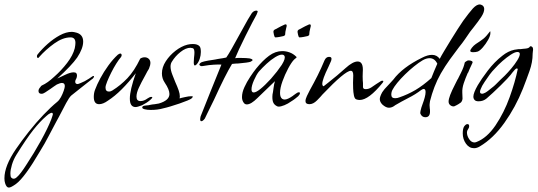

<svg xmlns="http://www.w3.org/2000/svg" viewBox="-145 -455 2430 868"><path d="M-105 393Q-116 393 -122 373Q-125 364 -125 351Q-125 295 -73 219Q-47 181 -14.5 140Q18 99 52 63.5Q86 28 113 6Q123 -2 130.5 -16Q138 -30 143 -44.5Q148 -59 148 -66Q148 -80 135 -80Q127 -80 112 -73Q105 -69 98.5 -64Q92 -59 83 -53L59 -37Q50 -31 43 -31Q29 -31 29 -44Q29 -53 39 -63Q39 -66 45 -69Q70 -80 100 -108Q132 -136 158.5 -170.5Q185 -205 193 -237Q196 -252 196 -261Q196 -286 174 -286Q139 -286 100.5 -258.5Q62 -231 31 -196Q30 -193 27 -193Q22 -193 22 -201Q22 -206 25 -209Q45 -234 71 -257Q97 -280 125.5 -295.5Q154 -311 180 -311Q184 -311 189.5 -310Q195 -309 202 -307Q231 -298 231 -267Q231 -236 204 -195Q179 -159 114 -100L150 -117Q173 -128 188 -128Q196 -128 200 -124Q203 -120 203 -114Q203 -106 200 -100Q195 -92 195 -86Q195 -75 206 -75Q209 -75 220.5 -80Q232 -85 238 -88Q249 -94 257.5 -99.5Q266 -105 273 -110Q280 -114 280 -108Q277 -100 268 -95Q261 -90 249.5 -80.5Q238 -71 221 -58L177 -23Q168 -15 154 11L122 72L110 94Q92 127 74.5 161Q57 195 37 227Q-33 347 -72 376Q-95 393 -105 393ZM-84 353Q-76 353 -69 346Q-53 333 -24 287Q9 237 40 181Q71 125 87 84Q89 79 90 75Q91 71 92 69Q94 63 94 62Q94 51 82 57Q78 59 73.5 62Q69 65 64 70Q36 94 5.5 132.5Q-25 171 -71 245Q-84 266 -91 289.5Q-98 313 -98 330Q-98 344 -94 348Q-89 353 -84 353Z M468 29Q442 29 442 -9Q442 -48 469 -124Q437 -83 405.5 -51.5Q374 -20 343 0Q321 16 303 16Q279 16 279 -17Q279 -35 285 -50Q293 -72 308.5 -101Q324 -130 345 -159Q366 -188 388 -208Q396 -213 398 -213Q405 -213 405 -205Q405 -202 402 -197Q393 -187 381 -168Q369 -149 358 -127Q347 -105 339.5 -86.5Q332 -68 332 -59Q332 -41 348 -41Q355 -41 363 -46Q400 -69 431 -101.5Q462 -134 489 -190Q498 -196 509 -196Q520 -196 527.5 -189Q535 -182 535 -170Q535 -161 530 -149Q529 -145 526.5 -141Q524 -137 521 -132Q518 -127 516 -122.5Q514 -118 512 -115Q493 -81 482.5 -58Q472 -35 472 -18Q472 2 490 2Q506 2 522 -10Q532 -17 539 -17Q550 -17 534.5 -3.5Q519 10 497 21Q476 29 468 29Z M537 42Q521 42 509 39Q498 36 498 31Q498 23 514 22Q529 21 534 19Q543 17 555 16Q566 14 573 13Q621 -1 621 -30Q621 -50 600 -81Q587 -100 587 -123Q587 -151 604.5 -178Q622 -205 648.5 -225.5Q675 -246 702 -253Q714 -256 727 -256Q748 -256 757 -246Q763 -240 763 -220Q763 -205 758 -189.5Q753 -174 744 -164Q739 -159 736 -159Q731 -159 731 -173L732 -193Q733 -201 733.5 -207Q734 -213 734 -217Q734 -234 727 -237Q719 -239 716 -239Q695 -239 671 -220Q647 -201 632 -176Q626 -167 626 -154Q626 -138 634.5 -116.5Q643 -95 647 -85Q657 -63 662.5 -47Q668 -31 668 -19Q668 -13 667 -10Q672 -12 691 -16Q708 -20 720 -20Q727 -20 727 -17Q727 -16 721 -10Q718 -7 702.5 -0.5Q687 6 666.5 13Q646 20 626 26Q606 32 592 35Q568 42 537 42Z M765 93Q760 93 760 84Q760 82 760.5 78.5Q761 75 762 71L805 -37L856 -163Q844 -164 821 -162.5Q798 -161 782 -158Q776 -157 772.5 -156.5Q769 -156 767 -156Q759 -156 756 -163Q757 -169 767 -174Q772 -176 779 -177.5Q786 -179 796 -181Q807 -183 815.5 -184Q824 -185 828 -186Q833 -187 838 -188Q843 -189 850 -190Q856 -191 863 -192Q870 -193 878 -195Q886 -206 902 -234Q918 -262 943 -308Q963 -345 975.5 -366.5Q988 -388 993 -395Q1002 -407 1014 -407Q1020 -407 1020 -402Q1020 -401 1015 -389Q1009 -379 995 -352Q981 -325 965 -293Q949 -261 936 -233Q923 -205 918 -192Q923 -193 929.5 -193Q936 -193 946 -193Q957 -193 966.5 -192.5Q976 -192 983 -191Q997 -188 997 -183Q997 -181 988 -176Q983 -174 969 -172Q955 -170 932 -168Q926 -168 919 -167.5Q912 -167 904 -166Q874 -117 822 -3Q803 35 793 56Q783 77 781 81Q772 93 765 93Z M1115 27Q1113 27 1111 26.5Q1109 26 1107 25Q1093 18 1089 5Q1085 -8 1087 -28Q1089 -36 1091.5 -56Q1094 -76 1098 -88L1047 -39L1019 -12Q990 17 971 17Q963 17 958 11Q949 0 949 -16Q949 -37 960 -61Q971 -85 986 -107.5Q1001 -130 1013 -145Q1043 -182 1071.5 -203Q1100 -224 1131 -224Q1148 -224 1164.5 -218Q1181 -212 1195 -198L1196 -197Q1196 -194 1191 -191Q1189 -189 1187.5 -188Q1186 -187 1185 -186Q1173 -174 1158 -146Q1143 -118 1132 -87.5Q1121 -57 1121 -35Q1121 -15 1131 -8Q1136 -5 1142 -5Q1155 -5 1178 -21Q1179 -22 1182.5 -24.5Q1186 -27 1193 -32Q1201 -38 1206 -38Q1211 -38 1211 -34Q1211 -28 1203 -20Q1197 -15 1189.5 -9Q1182 -3 1172 3Q1157 14 1141 20.5Q1125 27 1115 27ZM1002 -37Q1023 -37 1080 -99Q1095 -116 1107 -131.5Q1119 -147 1129 -162Q1147 -191 1141 -202Q1138 -208 1129 -208Q1118 -208 1099 -196.5Q1080 -185 1060.5 -167Q1041 -149 1025 -131Q1014 -117 1003 -92Q992 -67 992 -51Q992 -37 1002 -37ZM1209 -286Q1205 -286 1202.5 -297.5Q1200 -309 1200 -311Q1200 -317 1204 -320Q1222 -330 1234 -336Q1246 -342 1251 -344Q1253 -345 1255 -345Q1260 -345 1260 -339Q1260 -337 1259.5 -334.5Q1259 -332 1258 -329Q1253 -309 1253 -298Q1253 -295 1246 -292Q1238 -290 1227 -288Q1216 -286 1209 -286ZM1100 -286Q1096 -286 1093.5 -297.5Q1091 -309 1091 -311Q1091 -317 1095 -320Q1113 -330 1125 -336Q1137 -342 1142 -344Q1144 -345 1146 -345Q1151 -345 1151 -339Q1151 -337 1150.5 -334.5Q1150 -332 1149 -329Q1144 -309 1144 -298Q1144 -295 1137 -292Q1129 -290 1118 -288Q1107 -286 1100 -286Z M1254 16Q1236 16 1236 2Q1236 -7 1242.5 -21Q1249 -35 1256 -48Q1275 -82 1291 -114Q1307 -146 1322 -182Q1329 -198 1343 -198Q1358 -198 1352 -180Q1346 -165 1340 -153Q1312 -96 1312 -76Q1312 -67 1318 -65Q1332 -76 1339 -81.5Q1346 -87 1347 -88Q1361 -99 1378.5 -113.5Q1396 -128 1417 -147Q1450 -177 1472 -177Q1499 -177 1495 -128Q1494 -109 1495 -91Q1496 -87 1496 -79.5Q1496 -72 1496 -62Q1496 -52 1508 -52Q1522 -52 1534 -60L1556 -75L1578 -89Q1580 -90 1585 -90Q1591 -90 1585 -81Q1522 -3 1481 -3Q1473 -3 1465 -6Q1458 -9 1455 -23.5Q1452 -38 1451.5 -55Q1451 -72 1451 -81L1452 -114Q1452 -135 1441 -135Q1415 -135 1313 -28Q1305 -18 1288 -1Q1271 16 1254 16Z M1778 75Q1763 75 1756 60Q1755 59 1755 54Q1755 49 1760 31Q1762 26 1763.5 21Q1765 16 1767 11Q1769 6 1771 -0.5Q1773 -7 1775 -14Q1779 -29 1779 -39Q1779 -53 1770 -53Q1767 -53 1759 -48Q1746 -38 1731.5 -29Q1717 -20 1701 -12L1669 5L1648 17Q1645 18 1634 26Q1624 32 1613 32Q1600 32 1584 18Q1572 6 1572 -7Q1572 -18 1583 -38Q1591 -51 1610 -70Q1618 -78 1623.5 -84.5Q1629 -91 1633 -95Q1675 -151 1763 -194Q1788 -207 1808 -207Q1830 -207 1843 -189Q1849 -201 1862.5 -223.5Q1876 -246 1892.5 -273Q1909 -300 1924.5 -324Q1940 -348 1949 -361Q1976 -398 1993 -417Q2010 -435 2024 -435Q2029 -435 2037 -430Q2044 -424 2044 -414Q2044 -399 2031 -379Q2018 -359 1995 -330Q1993 -327 1989 -322.5Q1985 -318 1980 -311Q1969 -295 1957 -277.5Q1945 -260 1931 -243Q1911 -217 1889 -186.5Q1867 -156 1848 -123Q1831 -93 1819 -61.5Q1807 -30 1799 2Q1798 9 1797.5 13.5Q1797 18 1797 20L1798 35Q1799 38 1799 49Q1799 75 1778 75ZM1641 -11Q1652 -11 1661 -15Q1699 -28 1733 -48Q1767 -68 1805 -102Q1810 -116 1817 -132Q1824 -148 1832 -167Q1820 -192 1797 -192Q1782 -192 1765 -182Q1748 -172 1727 -155Q1707 -139 1686.5 -119Q1666 -99 1651 -80.5Q1636 -62 1630 -50Q1624 -40 1624 -27Q1624 -11 1641 -11Z M1994 -219Q1981 -219 1981 -225Q1981 -230 1988.5 -239.5Q1996 -249 2006 -256Q2028 -270 2040.5 -280Q2053 -290 2071 -314Q2072 -312 2072 -306Q2072 -293 2061.5 -274.5Q2051 -256 2038 -241Q2025 -226 2015 -222Q2006 -219 1994 -219ZM1905 26Q1897 26 1890 20Q1883 14 1883 4Q1883 -17 1912 -73L1923 -95Q1925 -97 1928.5 -105Q1932 -113 1939 -126Q1946 -140 1950 -151Q1954 -162 1956 -172Q1956 -173 1960 -176Q1964 -179 1968 -181L1974 -182Q1982 -182 1987.5 -179Q1993 -176 1991 -171Q1984 -156 1979 -145Q1974 -134 1971 -126H1970Q1959 -101 1951.5 -78.5Q1944 -56 1945 -36L1946 -9Q1945 1 1939 8Q1935 11 1928 15.5Q1921 20 1910 25Q1909 26 1905 26Z M1998 215Q1976 215 1961.5 194.5Q1947 174 1947 148Q1947 127 1953 117Q1961 106 1968 106Q1976 106 1976 115Q1976 123 1970 131Q1966 136 1966 144Q1966 159 1976 174Q1986 189 2000 189Q2002 189 2004 188.5Q2006 188 2009 187Q2056 169 2095 112Q2134 54 2159 -15.5Q2184 -85 2196 -144L2192 -145Q2189 -147 2183 -140.5Q2177 -134 2171 -126.5Q2165 -119 2163 -116Q2160 -112 2147.5 -98.5Q2135 -85 2118 -68.5Q2101 -52 2084 -36Q2067 -20 2055 -10Q2040 3 2018 3Q2012 3 2006 1Q1995 -5 1995 -18Q1995 -35 2015 -70Q2030 -96 2060 -135.5Q2090 -175 2126 -203Q2152 -224 2180 -230Q2185 -231 2190 -231.5Q2195 -232 2200 -233Q2205 -233 2209 -233Q2213 -233 2217 -234Q2218 -234 2232.5 -235.5Q2247 -237 2251 -245L2254 -246Q2258 -246 2262 -242Q2265 -239 2265 -230Q2265 -227 2264 -222.5Q2263 -218 2263 -212V-211Q2263 -174 2249 -134.5Q2235 -95 2219 -54Q2186 29 2135.5 100Q2085 171 2024 207Q2011 215 1998 215ZM2028 -33Q2032 -31 2034 -31Q2039 -31 2049 -36Q2056 -40 2063.5 -46Q2071 -52 2081 -60Q2088 -65 2097 -74Q2106 -83 2118 -95L2137 -113Q2151 -127 2167 -146Q2183 -165 2194 -183Q2205 -201 2205 -211Q2205 -220 2194 -220Q2183 -220 2164.5 -208Q2146 -196 2126.5 -179Q2107 -162 2093 -146Q2080 -133 2068.5 -117.5Q2057 -102 2046 -85Q2033 -66 2028 -52Q2022 -37 2028 -33Z"/></svg>

Font: Allison
Style: Regular
Weight: 400
Designer: Robert E. Leuschke
Foundry: Robert E. Leuschke
Version: Version 1.010; ttfautohint (v1.8.3)